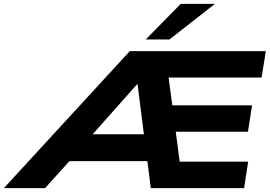

<svg xmlns="http://www.w3.org/2000/svg" viewBox="-106 -968 1388 988"><path d="M-86 0 562 -705H1262L1240 -569H704L756 -611L787 -378L731 -426H1191L1170 -290H740L792 -339L825 -87L767 -136H1171L1150 0H670L645 -197L691 -139H210L298 -191L126 0ZM599 -534 336 -238 313 -277H682L640 -233L602 -534ZM644 -765 824 -948H1000L766 -765Z"/></svg>

Font: Nunito Sans 10pt Expanded ExtraBold
Style: Italic
Weight: 800
Width: 7
Italic angle: -9°
Designer: Vernon Adams
Foundry: Vernon Adams
Version: Version 3.101;gftools[0.9.27]